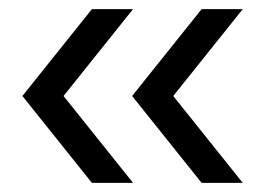

<svg xmlns="http://www.w3.org/2000/svg" viewBox="-20 -479 580 420"><path d="M181 -79H271L119 -269L271 -459H181L29 -269ZM421 -79H511L359 -269L511 -459H421L269 -269Z"/></svg>

Font: Plus Jakarta Sans
Style: Regular
Weight: 400
Designer: Gumpita Rahayu
Foundry: Tokotype
Version: Version 2.004; ttfautohint (v1.8.3)